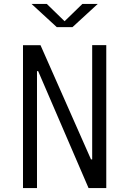

<svg xmlns="http://www.w3.org/2000/svg" viewBox="-20 -961 660 981"><path d="M97.5 0H169V-597.5H175L432.5 0H523V-730.5H451V-146.5H445L187 -730H97.5ZM141 -941H219L310 -852.5L401 -941H479.5L350.5 -822.5H270Z"/></svg>

Font: Monaspace Argon Light
Style: Regular
Weight: 300
Designer: Riley Cran & the Lettermatic Team
Foundry: Lettermatic
Version: Version 1.000 (Monaspace Argon)